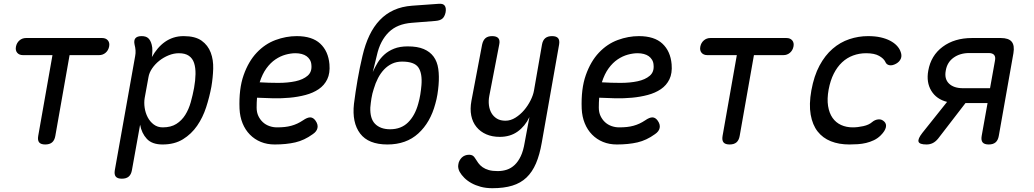

<svg xmlns="http://www.w3.org/2000/svg" viewBox="-20 -750 5440 1010"><path d="M256 -460H101Q81 -460 70.5 -472.5Q60 -485 64 -505Q68 -525 82.5 -537.5Q97 -550 117 -550H517Q537 -550 547.5 -537.5Q558 -525 554 -505Q550 -485 535.5 -472.5Q521 -460 501 -460H346L271 -35Q267 -12 254 -1Q241 10 218 10Q195 10 186 -1Q177 -12 181 -35Z M779 -450Q793 -475 810 -495Q827 -515 847.5 -529.5Q868 -544 892.5 -552Q917 -560 946 -560Q1007 -560 1040.5 -536Q1074 -512 1088.5 -473.5Q1103 -435 1101.5 -388Q1100 -341 1092 -294Q1082 -240 1064.5 -186Q1047 -132 1017 -88.5Q987 -45 942.5 -17.5Q898 10 835 10Q780 10 752.5 -19.5Q725 -49 717 -94L674 145Q670 168 657 179Q644 190 621 190Q598 190 589 179Q580 168 584 145L691 -455Q694 -470 693 -485Q692 -500 688 -515Q683 -538 692.5 -549Q702 -560 725 -560Q748 -560 760 -549Q772 -538 778 -515Q782 -501 781.5 -482.5Q781 -464 779 -450ZM921 -470Q894 -470 867 -459Q840 -448 818 -430.5Q796 -413 780.5 -390.5Q765 -368 761 -344L741 -234Q737 -210 741 -183Q745 -156 757 -133Q769 -110 789 -95Q809 -80 836 -80Q879 -80 907.5 -98Q936 -116 954.5 -145.5Q973 -175 983.5 -212.5Q994 -250 1001 -288Q1008 -327 1008.5 -360.5Q1009 -394 1001 -418.5Q993 -443 973.5 -456.5Q954 -470 921 -470Z M1640 -115Q1654 -95 1650 -76.5Q1646 -58 1625 -44Q1581 -12 1533.5 -1Q1486 10 1425 10Q1385 10 1352 -3.5Q1319 -17 1294.5 -42Q1270 -67 1256 -101.5Q1242 -136 1240 -178Q1236 -282 1261.5 -354.5Q1287 -427 1330.5 -473Q1374 -519 1429.5 -539.5Q1485 -560 1541 -560Q1622 -560 1664.5 -520.5Q1707 -481 1713 -412Q1717 -365 1701.5 -333Q1686 -301 1656.5 -281Q1627 -261 1587.5 -250.5Q1548 -240 1504.5 -236Q1461 -232 1416.5 -233Q1372 -234 1332 -236Q1331 -224 1330.5 -211Q1330 -198 1330 -184Q1330 -159 1339 -140Q1348 -121 1362.5 -107.5Q1377 -94 1396.5 -87Q1416 -80 1437 -80Q1460 -80 1478 -82Q1496 -84 1512.5 -88.5Q1529 -93 1544 -100Q1559 -107 1574 -117Q1597 -133 1612.5 -132.5Q1628 -132 1640 -115ZM1346 -317Q1394 -314 1444 -314Q1494 -314 1534 -322.5Q1574 -331 1598 -351.5Q1622 -372 1618 -409Q1617 -424 1610 -435.5Q1603 -447 1592.5 -454.5Q1582 -462 1567 -466Q1552 -470 1534 -470Q1510 -470 1482.5 -462.5Q1455 -455 1429 -437.5Q1403 -420 1381.5 -390.5Q1360 -361 1346 -317Z M2272 -640 2146 -630Q2108 -627 2078 -615Q2048 -603 2025.5 -581Q2003 -559 1987 -528.5Q1971 -498 1962 -457L1941 -371Q1952 -396 1966.5 -420Q1981 -444 2002 -463Q2023 -482 2053 -494Q2083 -506 2125 -506Q2176 -506 2209 -492Q2242 -478 2261 -452Q2280 -426 2285.5 -388Q2291 -350 2287 -302Q2285 -278 2281 -253Q2277 -228 2270 -204Q2244 -106 2180.5 -48Q2117 10 2018 10Q1918 10 1874.5 -47.5Q1831 -105 1842 -204Q1850 -267 1861 -330.5Q1872 -394 1887 -457Q1901 -517 1923.5 -564Q1946 -611 1978 -644.5Q2010 -678 2052 -697Q2094 -716 2148 -720L2288 -730Q2311 -732 2319.5 -720Q2328 -708 2324 -685Q2319 -662 2307 -652Q2295 -642 2272 -640ZM2032 -70Q2090 -70 2126.5 -106Q2163 -142 2180 -204Q2187 -228 2191 -253Q2195 -278 2197 -302Q2202 -364 2181 -395Q2160 -426 2095 -426Q2066 -426 2042.5 -415Q2019 -404 2000.5 -384.5Q1982 -365 1968.5 -339Q1955 -313 1946 -282Q1938 -258 1934 -233Q1930 -208 1928 -184Q1927 -156 1933 -134.5Q1939 -113 1952.5 -99Q1966 -85 1986 -77.5Q2006 -70 2032 -70Z M2740 0 2765 -134Q2742 -86 2703 -58Q2664 -30 2609 -30Q2569 -30 2538 -43.5Q2507 -57 2486.5 -82Q2466 -107 2459 -142Q2452 -177 2460 -220L2516 -515Q2521 -538 2533.5 -549Q2546 -560 2569 -560Q2592 -560 2601.5 -549Q2611 -538 2606 -515L2554 -246Q2549 -220 2552 -196.5Q2555 -173 2565.5 -155Q2576 -137 2594 -126Q2612 -115 2639 -115Q2666 -115 2691.5 -131Q2717 -147 2737 -170.5Q2757 -194 2771 -222Q2785 -250 2789 -274L2831 -515Q2835 -538 2848 -549Q2861 -560 2884 -560Q2907 -560 2916 -549Q2925 -538 2921 -515L2830 0Q2819 64 2799.5 109.5Q2780 155 2749.5 184Q2719 213 2675 226.5Q2631 240 2570 240Q2536 240 2508.5 232.5Q2481 225 2459.5 213Q2438 201 2422.5 185.5Q2407 170 2398 154Q2393 145 2391 134.5Q2389 124 2391 115Q2392 105 2397 95.5Q2402 86 2409 79Q2416 72 2426 68Q2436 64 2448 64Q2459 64 2466.5 68.5Q2474 73 2479 82Q2487 95 2496 107.5Q2505 120 2518.5 129.5Q2532 139 2551 144.5Q2570 150 2598 150Q2624 150 2646.5 142.5Q2669 135 2687.5 117.5Q2706 100 2719.5 71.5Q2733 43 2740 0Z M3440 -115Q3454 -95 3450 -76.5Q3446 -58 3425 -44Q3381 -12 3333.5 -1Q3286 10 3225 10Q3185 10 3152 -3.5Q3119 -17 3094.5 -42Q3070 -67 3056 -101.5Q3042 -136 3040 -178Q3036 -282 3061.5 -354.5Q3087 -427 3130.5 -473Q3174 -519 3229.5 -539.5Q3285 -560 3341 -560Q3422 -560 3464.5 -520.5Q3507 -481 3513 -412Q3517 -365 3501.5 -333Q3486 -301 3456.5 -281Q3427 -261 3387.5 -250.5Q3348 -240 3304.5 -236Q3261 -232 3216.5 -233Q3172 -234 3132 -236Q3131 -224 3130.5 -211Q3130 -198 3130 -184Q3130 -159 3139 -140Q3148 -121 3162.5 -107.5Q3177 -94 3196.5 -87Q3216 -80 3237 -80Q3260 -80 3278 -82Q3296 -84 3312.5 -88.5Q3329 -93 3344 -100Q3359 -107 3374 -117Q3397 -133 3412.5 -132.5Q3428 -132 3440 -115ZM3146 -317Q3194 -314 3244 -314Q3294 -314 3334 -322.5Q3374 -331 3398 -351.5Q3422 -372 3418 -409Q3417 -424 3410 -435.5Q3403 -447 3392.5 -454.5Q3382 -462 3367 -466Q3352 -470 3334 -470Q3310 -470 3282.5 -462.5Q3255 -455 3229 -437.5Q3203 -420 3181.5 -390.5Q3160 -361 3146 -317Z M3856 -460H3701Q3681 -460 3670.5 -472.5Q3660 -485 3664 -505Q3668 -525 3682.5 -537.5Q3697 -550 3717 -550H4117Q4137 -550 4147.5 -537.5Q4158 -525 4154 -505Q4150 -485 4135.5 -472.5Q4121 -460 4101 -460H3946L3871 -35Q3867 -12 3854 -1Q3841 10 3818 10Q3795 10 3786 -1Q3777 -12 3781 -35Z M4248 -274Q4262 -351 4291 -405Q4320 -459 4360 -493.5Q4400 -528 4448 -544Q4496 -560 4546 -560Q4584 -560 4612.5 -553.5Q4641 -547 4662 -536Q4683 -525 4696.5 -511Q4710 -497 4716 -482Q4726 -459 4719 -442Q4712 -425 4694 -415Q4674 -404 4658.5 -407Q4643 -410 4637 -425Q4629 -442 4604.5 -456Q4580 -470 4536 -470Q4500 -470 4467.5 -458Q4435 -446 4409.5 -422Q4384 -398 4366 -362.5Q4348 -327 4339 -279Q4330 -230 4336 -192.5Q4342 -155 4359.5 -130Q4377 -105 4404.5 -92.5Q4432 -80 4466 -80Q4492 -80 4521.5 -86.5Q4551 -93 4568 -108Q4582 -120 4600 -122Q4618 -124 4632 -110Q4638 -104 4640 -96.5Q4642 -89 4640 -80Q4638 -71 4631.5 -60.5Q4625 -50 4613 -38Q4597 -22 4577 -12.5Q4557 -3 4536 2Q4515 7 4492.5 8.5Q4470 10 4448 10Q4393 10 4350.5 -7Q4308 -24 4281 -58.5Q4254 -93 4244.5 -147Q4235 -201 4248 -274Z M4854 10Q4817 10 4812 -4.5Q4807 -19 4832 -51L4962 -214Q4906 -228 4879 -272.5Q4852 -317 4863 -378Q4877 -458 4939 -504Q5001 -550 5093 -550H5245Q5286 -550 5302 -530.5Q5318 -511 5311 -470L5234 -35Q5230 -12 5217 -1Q5204 10 5181 10Q5158 10 5149 -1Q5140 -12 5144 -35L5175 -208H5059L4915 -21Q4902 -5 4887 2.5Q4872 10 4854 10ZM5214 -431Q5218 -451 5209.5 -461Q5201 -471 5181 -471H5079Q5030 -471 4996 -446.5Q4962 -422 4955 -378Q4947 -335 4972 -310.5Q4997 -286 5046 -286H5188Z"/></svg>

Font: Maple Mono NL
Style: Italic
Weight: 400
Italic angle: -10°
Monospace: yes
Designer: subframe7536
Version: Version 7.000